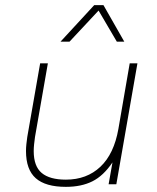

<svg xmlns="http://www.w3.org/2000/svg" viewBox="-20 -716 610 746"><path d="M236 10Q157 10 119 -23.5Q81 -57 81 -129Q81 -142 82.5 -156Q84 -170 86 -184L136 -470H166L116 -184Q114 -170 112.5 -155.5Q111 -141 111 -129Q111 -70 142 -44Q173 -18 236 -18Q317 -18 370 -68Q423 -118 440 -215L484 -470H514L432 0H402L417 -85Q382 -33 339 -11.5Q296 10 236 10ZM434 -554 363 -675 250 -554H215L346 -696H382L463 -554Z"/></svg>

Font: Celebes Thin
Style: Italic
Weight: 250
Italic angle: -10°
Designer: Anugrah Pasau
Foundry: Lafontype
Version: Version 1.000; ttfautohint (v1.8.4)